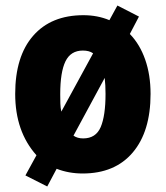

<svg xmlns="http://www.w3.org/2000/svg" viewBox="-20 -618 601 695"><path d="M525 -278Q525 -142 460.5 -66Q396 10 279 10Q229 10 185 -7L151 57L72 17L112 -56Q35 -142 35 -278Q35 -414 100 -488.5Q165 -563 282 -563Q333 -563 376 -545L405 -598L483 -558L450 -495Q486 -458 505.5 -402.5Q525 -347 525 -278ZM198 -277Q198 -259 198.5 -243Q199 -227 202 -214L317 -425Q303 -435 280 -435Q236 -435 217 -396Q198 -357 198 -277ZM362 -278Q362 -310 359 -336L246 -127Q260 -117 281 -117Q327 -117 344.5 -158Q362 -199 362 -278Z"/></svg>

Font: Noto Sans Ethiopic Condensed Black
Style: Regular
Weight: 900
Width: 3
Designer: Monotype Design Team
Foundry: Monotype Imaging Inc.
Version: Version 2.102; ttfautohint (v1.8.4.7-5d5b)